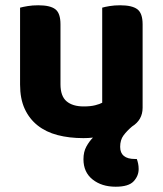

<svg xmlns="http://www.w3.org/2000/svg" viewBox="-20 -508 616 727"><path d="M56 -479Q67 -482 85 -485Q103 -488 125 -488Q170 -488 189.5 -473Q209 -458 209 -416V-189Q209 -144 232 -124.5Q255 -105 297 -105Q323 -105 340.5 -109.5Q358 -114 367 -119V-479Q377 -482 395 -485Q413 -488 435 -488Q480 -488 500 -473Q520 -458 520 -416V-100Q520 -54 480 -29Q460 -12 447.5 5Q435 22 435 48Q435 94 491 94H498Q501 102 503 111.5Q505 121 505 132Q505 158 486 178.5Q467 199 418 199Q365 199 330.5 171.5Q296 144 296 95Q296 67 307 47Q318 27 332 13Q323 14 314 14.5Q305 15 296 15Q242 15 198 3.5Q154 -8 122.5 -33Q91 -58 73.5 -96Q56 -134 56 -188Z"/></svg>

Font: Baloo Tammudu 2
Style: Bold
Weight: 700
Designer: Maithili Shingre, Omkar Shende and Ek Type
Foundry: Ek Type
Version: Version 1.640;hotconv 1.0.111;makeotfexe 2.5.65597; ttfautoh